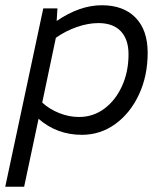

<svg xmlns="http://www.w3.org/2000/svg" viewBox="-34 -502 634 732"><path d="M-14 210 131 -470H185L182 -422Q270 -482 354 -482Q437 -482 483 -434.5Q529 -387 529 -301Q529 -213 496 -142Q463 -71 406 -29.5Q349 12 278 12Q183 12 113 -49L58 210ZM267 -56Q321 -56 363.5 -87.5Q406 -119 431 -173.5Q456 -228 456 -295Q456 -352 426.5 -383Q397 -414 341 -414Q302 -414 259 -399Q216 -384 179 -358L127 -111Q154 -86 191.5 -71Q229 -56 267 -56Z"/></svg>

Font: Sometype Mono
Style: Italic
Weight: 400
Italic angle: -12°
Monospace: yes
Designer: Ryoichi Tsunekawa
Foundry: Dharma Type
Version: Version 1.000; ttfautohint (v1.8.3)